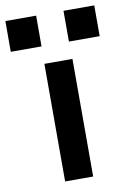

<svg xmlns="http://www.w3.org/2000/svg" viewBox="-138 -785 561 836"><g transform="rotate(-10 142.5 -366.5)"><path d="M81 0V-520H205V0ZM203 -597V-733H339V-597ZM-54 -597V-733H82V-597Z"/></g></svg>

Font: M PLUS 1 Thin SemiBold
Style: Regular
Weight: 600
Version: Version 1.001